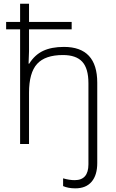

<svg xmlns="http://www.w3.org/2000/svg" viewBox="-20 -780 630 1040"><path d="M388.2 240.2Q349.6 240.2 321.8 228V186Q355.5 195.8 384.8 195.8Q459 195.8 459 109.9V-329.1Q459 -409.2 425.5 -445.6Q392.1 -481.9 320.8 -481.9Q224.6 -481.9 180.9 -433.8Q137.2 -385.7 137.2 -277.8V0H88.9V-621.1H13.2V-661.1H88.9V-759.8H137.2V-661.1H368.2V-621.1H137.2V-502.9L134.8 -435.1H138.2Q168 -482.9 213.4 -504.4Q258.8 -525.9 326.2 -525.9Q506.8 -525.9 506.8 -332V103Q506.8 168.5 476.3 204.3Q445.8 240.2 388.2 240.2Z"/></svg>

Font: OpenSans-Light
Style: Regular
Weight: 300
Foundry: Ascender Corporation
Version: Version 1.10